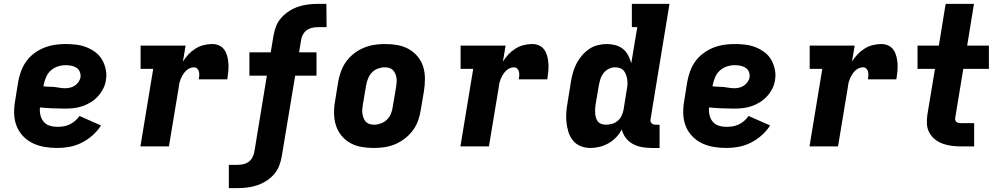

<svg xmlns="http://www.w3.org/2000/svg" viewBox="-20 -755 5140 990"><path d="M276 8Q242 8 209.5 2.5Q177 -3 149 -16.5Q121 -30 99 -53Q77 -76 65.5 -105.5Q54 -135 53 -168.5Q52 -202 58 -235L74 -335Q79 -362 89 -389Q99 -416 116 -439.5Q133 -463 157.5 -481Q182 -499 209 -509.5Q236 -520 263.5 -524Q291 -528 318 -528Q347 -528 374.5 -524.5Q402 -521 427 -511Q452 -501 473 -485Q494 -469 507 -446Q520 -423 525.5 -396Q531 -369 526 -341Q523 -319 512 -297.5Q501 -276 484.5 -258Q468 -240 447.5 -227.5Q427 -215 405 -207.5Q383 -200 360.5 -197.5Q338 -195 315 -195Q283 -195 250 -196.5Q217 -198 186 -201Q184 -181 188.5 -161.5Q193 -142 205 -127.5Q217 -113 236 -107Q255 -101 276 -101Q292 -101 308 -103.5Q324 -106 339.5 -113.5Q355 -121 367.5 -132Q380 -143 390 -157L501 -108Q483 -80 457 -57Q431 -34 401 -19Q371 -4 339 2Q307 8 276 8ZM316 -300Q329 -300 341.5 -303Q354 -306 365.5 -313.5Q377 -321 385 -332.5Q393 -344 395 -357Q397 -371 391.5 -384.5Q386 -398 374.5 -405.5Q363 -413 348.5 -416Q334 -419 319 -419Q299 -419 278.5 -412.5Q258 -406 242 -391.5Q226 -377 217.5 -357Q209 -337 205 -317L204 -310Q218 -308 232.5 -308Q247 -308 260.5 -306.5Q274 -305 288 -302.5Q302 -300 316 -300Z M704 0 770 -400H705V-520H937L923 -437Q935 -457 951.5 -474.5Q968 -492 988 -504.5Q1008 -517 1030.5 -522.5Q1053 -528 1074 -528Q1094 -528 1111 -520Q1128 -512 1138 -496.5Q1148 -481 1152.5 -462.5Q1157 -444 1158 -424.5Q1159 -405 1157 -385.5Q1155 -366 1152 -346H1005Q1007 -356 1007.5 -366Q1008 -376 1006 -385Q1004 -394 997 -401Q990 -408 981 -408Q969 -408 958 -403Q947 -398 938 -389Q929 -380 922.5 -369Q916 -358 911.5 -347Q907 -336 904.5 -324Q902 -312 901 -301L851 0Z M1160 215V95H1205Q1219 95 1233.5 92Q1248 89 1260.5 80.5Q1273 72 1280.5 58.5Q1288 45 1291 31L1356 -365H1266V-485H1376L1390 -570Q1394 -595 1403.5 -619.5Q1413 -644 1431 -664Q1449 -684 1472 -698.5Q1495 -713 1519.5 -721Q1544 -729 1569 -732Q1594 -735 1619 -735H1663L1664 -615H1619Q1605 -615 1590.5 -612Q1576 -609 1563.5 -600.5Q1551 -592 1543 -578.5Q1535 -565 1533 -551L1522 -485H1612V-365H1502L1433 50Q1429 75 1419.5 99.5Q1410 124 1392.5 144Q1375 164 1352 178.5Q1329 193 1304 201Q1279 209 1254 212Q1229 215 1204 215Z M1907 8Q1875 8 1843.5 2.5Q1812 -3 1785.5 -18Q1759 -33 1740 -56.5Q1721 -80 1712 -109Q1703 -138 1702.5 -170.5Q1702 -203 1708 -235L1724 -335Q1729 -362 1739 -389Q1749 -416 1766 -439Q1783 -462 1806.5 -480Q1830 -498 1857 -509Q1884 -520 1911 -524Q1938 -528 1966 -528Q1998 -528 2029.5 -522.5Q2061 -517 2087.5 -502Q2114 -487 2133.5 -463.5Q2153 -440 2162 -411Q2171 -382 2171 -349.5Q2171 -317 2166 -285L2149 -185Q2145 -158 2135 -131Q2125 -104 2107.5 -81Q2090 -58 2066.5 -40Q2043 -22 2016.5 -11Q1990 0 1962.5 4Q1935 8 1907 8ZM1909 -112Q1926 -112 1944 -118.5Q1962 -125 1975.5 -138.5Q1989 -152 1996 -169.5Q2003 -187 2005 -204L2022 -304Q2024 -316 2025 -328.5Q2026 -341 2024.5 -352.5Q2023 -364 2018.5 -374.5Q2014 -385 2006.5 -393Q1999 -401 1987.5 -404.5Q1976 -408 1964 -408Q1947 -408 1929 -401.5Q1911 -395 1898 -381.5Q1885 -368 1878 -350.5Q1871 -333 1868 -316L1851 -216Q1849 -204 1848 -191.5Q1847 -179 1849 -167.5Q1851 -156 1855 -145.5Q1859 -135 1866.5 -127Q1874 -119 1885.5 -115.5Q1897 -112 1909 -112Z M2354 0 2420 -400H2355V-520H2587L2573 -437Q2585 -457 2601.5 -474.5Q2618 -492 2638 -504.5Q2658 -517 2680.5 -522.5Q2703 -528 2724 -528Q2744 -528 2761 -520Q2778 -512 2788 -496.5Q2798 -481 2802.5 -462.5Q2807 -444 2808 -424.5Q2809 -405 2807 -385.5Q2805 -366 2802 -346H2655Q2657 -356 2657.5 -366Q2658 -376 2656 -385Q2654 -394 2647 -401Q2640 -408 2631 -408Q2619 -408 2608 -403Q2597 -398 2588 -389Q2579 -380 2572.5 -369Q2566 -358 2561.5 -347Q2557 -336 2554.5 -324Q2552 -312 2551 -301L2501 0Z M3025 8Q2998 8 2974 -1.5Q2950 -11 2934 -31Q2918 -51 2910.5 -76Q2903 -101 2900.5 -127Q2898 -153 2900.5 -180.5Q2903 -208 2908 -235L2924 -335Q2928 -358 2934.5 -381.5Q2941 -405 2952.5 -427Q2964 -449 2980.5 -468.5Q2997 -488 3017.5 -502Q3038 -516 3062 -522Q3086 -528 3109 -528Q3132 -528 3154 -522Q3176 -516 3192.5 -502.5Q3209 -489 3219 -469.5Q3229 -450 3235 -429L3266 -615H3238V-735H3432L3335 -144Q3333 -137 3334 -131Q3335 -125 3339 -120.5Q3343 -116 3349 -114Q3355 -112 3361 -112H3381V8H3341Q3315 8 3290 3.5Q3265 -1 3243.5 -12.5Q3222 -24 3207 -43.5Q3192 -63 3186 -88Q3175 -66 3157.5 -47.5Q3140 -29 3118 -16.5Q3096 -4 3072 2Q3048 8 3025 8ZM3105 -112Q3120 -112 3136 -116.5Q3152 -121 3165 -132Q3178 -143 3185 -158Q3192 -173 3195 -188L3211 -288Q3214 -302 3215 -315.5Q3216 -329 3214.5 -342Q3213 -355 3209 -367Q3205 -379 3197.5 -389Q3190 -399 3177.5 -403.5Q3165 -408 3151 -408Q3135 -408 3119 -400Q3103 -392 3092 -378Q3081 -364 3076 -348Q3071 -332 3068 -316L3051 -216Q3049 -204 3048.5 -192Q3048 -180 3049 -168.5Q3050 -157 3053.5 -146Q3057 -135 3064 -127Q3071 -119 3082 -115.5Q3093 -112 3105 -112Z M3726 8Q3692 8 3659.5 2.5Q3627 -3 3599 -16.5Q3571 -30 3549 -53Q3527 -76 3515.5 -105.5Q3504 -135 3503 -168.5Q3502 -202 3508 -235L3524 -335Q3529 -362 3539 -389Q3549 -416 3566 -439.5Q3583 -463 3607.5 -481Q3632 -499 3659 -509.5Q3686 -520 3713.5 -524Q3741 -528 3768 -528Q3797 -528 3824.5 -524.5Q3852 -521 3877 -511Q3902 -501 3923 -485Q3944 -469 3957 -446Q3970 -423 3975.5 -396Q3981 -369 3976 -341Q3973 -319 3962 -297.5Q3951 -276 3934.5 -258Q3918 -240 3897.5 -227.5Q3877 -215 3855 -207.5Q3833 -200 3810.5 -197.5Q3788 -195 3765 -195Q3733 -195 3700 -196.5Q3667 -198 3636 -201Q3634 -181 3638.5 -161.5Q3643 -142 3655 -127.5Q3667 -113 3686 -107Q3705 -101 3726 -101Q3742 -101 3758 -103.5Q3774 -106 3789.5 -113.5Q3805 -121 3817.5 -132Q3830 -143 3840 -157L3951 -108Q3933 -80 3907 -57Q3881 -34 3851 -19Q3821 -4 3789 2Q3757 8 3726 8ZM3766 -300Q3779 -300 3791.5 -303Q3804 -306 3815.5 -313.5Q3827 -321 3835 -332.5Q3843 -344 3845 -357Q3847 -371 3841.5 -384.5Q3836 -398 3824.5 -405.5Q3813 -413 3798.5 -416Q3784 -419 3769 -419Q3749 -419 3728.5 -412.5Q3708 -406 3692 -391.5Q3676 -377 3667.5 -357Q3659 -337 3655 -317L3654 -310Q3668 -308 3682.5 -308Q3697 -308 3710.5 -306.5Q3724 -305 3738 -302.5Q3752 -300 3766 -300Z M4154 0 4220 -400H4155V-520H4387L4373 -437Q4385 -457 4401.5 -474.5Q4418 -492 4438 -504.5Q4458 -517 4480.5 -522.5Q4503 -528 4524 -528Q4544 -528 4561 -520Q4578 -512 4588 -496.5Q4598 -481 4602.5 -462.5Q4607 -444 4608 -424.5Q4609 -405 4607 -385.5Q4605 -366 4602 -346H4455Q4457 -356 4457.5 -366Q4458 -376 4456 -385Q4454 -394 4447 -401Q4440 -408 4431 -408Q4419 -408 4408 -403Q4397 -398 4388 -389Q4379 -380 4372.5 -369Q4366 -358 4361.5 -347Q4357 -336 4354.5 -324Q4352 -312 4351 -301L4301 0Z M4937 0Q4912 0 4888 -3Q4864 -6 4841.5 -14Q4819 -22 4801 -36.5Q4783 -51 4772 -71Q4761 -91 4759.5 -115.5Q4758 -140 4762 -165L4801 -400H4711V-520H4821L4856 -735H5002L4967 -520H5079V-400H4947L4905 -145Q4904 -139 4906.5 -133.5Q4909 -128 4913.5 -125Q4918 -122 4924.5 -121Q4931 -120 4937 -120H5003V0Z"/></svg>

Font: Iosevka Etoile Heavy
Style: Italic
Weight: 900
Italic angle: -9°
Designer: Belleve Invis
Foundry: Belleve Invis
Version: Version 22.1.2; ttfautohint (v1.8.4)